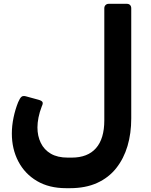

<svg xmlns="http://www.w3.org/2000/svg" viewBox="-20 -770 792 1005"><path d="M326 215Q237 215 173.5 177.5Q110 140 76 75Q42 10 42 -71Q42 -112 51 -155Q60 -198 75 -235Q84 -256 92 -263Q100 -270 115 -266L181 -248Q199 -243 202.5 -235.5Q206 -228 199 -214Q187 -183 181.5 -155Q176 -127 176 -103Q176 -58 193.5 -22Q211 14 246 34.5Q281 55 335 55H355Q439 55 482.5 5.5Q526 -44 526 -140V-727Q526 -737 532.5 -743.5Q539 -750 549 -750H644Q655 -750 661 -743.5Q667 -737 667 -727V-150Q667 -72 647.5 -6Q628 60 588.5 110Q549 160 488.5 187.5Q428 215 346 215Z"/></svg>

Font: Rubik
Style: Bold Italic
Weight: 700
Italic angle: -12°
Designer: Hubert and Fischer
Foundry: Hubert and Fischer
Version: Version 2.300;gftools[0.9.30]